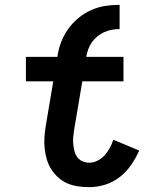

<svg xmlns="http://www.w3.org/2000/svg" viewBox="-20 -765 640 793"><path d="M348 8Q325 8 301.5 4.5Q278 1 257.5 -8Q237 -17 220.5 -32Q204 -47 192 -65.5Q180 -84 173.5 -106Q167 -128 164.5 -151Q162 -174 163.5 -197.5Q165 -221 169 -245L200 -429H87V-530H217Q221 -560 231.5 -588.5Q242 -617 260 -643Q278 -669 302.5 -689.5Q327 -710 356 -723Q385 -736 414.5 -740.5Q444 -745 474 -745V-645Q458 -645 442 -642Q426 -639 411 -632.5Q396 -626 382.5 -615Q369 -604 359.5 -590.5Q350 -577 344.5 -561.5Q339 -546 336 -530H490V-525V-429H320L286 -228Q284 -214 282.5 -199Q281 -184 282.5 -169.5Q284 -155 287.5 -141Q291 -127 299 -116Q307 -105 320.5 -99Q334 -93 348 -93Q366 -93 383 -101.5Q400 -110 412.5 -124Q425 -138 433.5 -154Q442 -170 448 -188L555 -143Q541 -112 521 -83Q501 -54 473.5 -33Q446 -12 413.5 -2Q381 8 348 8Z"/></svg>

Font: Iosevka Curly Extended
Style: Bold Italic
Weight: 700
Width: 7
Italic angle: -9°
Monospace: yes
Designer: Belleve Invis
Foundry: Belleve Invis
Version: Version 11.1.0; ttfautohint (v1.8.3)